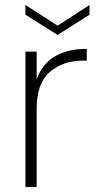

<svg xmlns="http://www.w3.org/2000/svg" viewBox="-20 -750 390 770"><path d="M127 -431Q147 -491 198 -522.5Q249 -554 328 -554V-507H313Q233 -507 180 -461.5Q127 -416 127 -313V0H82V-543H127ZM339 -691 211 -610 82 -691V-730L211 -647L339 -730Z"/></svg>

Font: Fz Poppins ExtLt
Style: Regular
Weight: 200
Designer: Ninad Kale (Devanagari), Jonny Pinhorn (Latin)
Foundry: Indian Type Foundry
Version: Vit hóa bi Vntype.Com & FontZin.Com